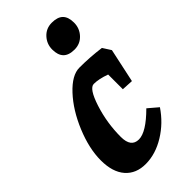

<svg xmlns="http://www.w3.org/2000/svg" viewBox="-237 -793 868 868"><g transform="rotate(-45 197.5 -358.5)"><path d="M235 -503Q302 -503 370 -494L395 -455L360 -292L305 -295V-389Q261 -405 229 -405Q200 -405 173 -321.5Q146 -238 146 -149Q146 -83 196 -83Q243 -83 319 -159L366 -119Q325 -58 264 -20.5Q203 17 140.5 17.5Q78 18 42.5 -22.5Q7 -63 7 -138Q7 -213 43 -300Q79 -387 133 -445Q187 -503 235 -503ZM206 -647.5Q206 -683 230 -709Q254 -735 290.5 -735Q327 -735 344.5 -717.5Q362 -700 362 -664Q362 -628 338 -602Q314 -576 277.5 -576Q241 -576 223.5 -594Q206 -612 206 -647.5Z"/></g></svg>

Font: Andada
Style: Bold Italic
Weight: 700
Italic angle: -8.29999°
Designer: Carolina Giovagnoli
Foundry: Carolina Giovagnoli
Version: Version 1.003